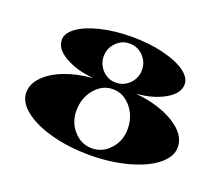

<svg xmlns="http://www.w3.org/2000/svg" viewBox="-85 -581 818 708"><g transform="rotate(20 323.5 -227.5)"><path d="M26.2 -133.3Q26.2 -167 54.6 -196Q83 -225.1 130.7 -243.2Q178.3 -261.4 236 -266.2V-267.5Q171.3 -273.6 127.2 -299.4Q83 -325.2 83 -360.6Q83 -387.2 115.2 -410Q147.3 -432.7 202.8 -445.8Q258.3 -458.9 323.4 -458.9Q389 -458.9 444.7 -445.8Q500.4 -432.7 532.8 -410Q565.1 -387.2 565.1 -360.6Q565.1 -324.7 520.5 -298.7Q476 -272.7 410.8 -267V-266.2Q499.6 -257.9 560.1 -220.9Q620.6 -184 620.6 -133.3Q620.6 -95.7 580.9 -64Q541.1 -32.3 472.7 -14Q404.3 4.4 323.4 4.4Q242.6 4.4 174.2 -14Q105.8 -32.3 66 -64Q26.2 -95.7 26.2 -133.3ZM323.4 -279.7Q354.9 -279.7 377 -302.2Q399 -324.7 399 -356.2Q399 -387.7 377 -410.2Q354.9 -432.7 323.4 -432.7Q292.8 -432.7 271 -410.2Q249.1 -387.7 249.1 -356.2Q249.1 -324.7 271 -302.2Q292.8 -279.7 323.4 -279.7ZM222.9 -133.3Q222.9 -87 252.4 -54.4Q281.9 -21.9 323.4 -21.9Q364.9 -21.9 394.4 -54.4Q424 -87 424 -133.3Q424 -183.1 394.4 -218.3Q364.9 -253.5 323.4 -253.5Q281.9 -253.5 252.4 -218.3Q222.9 -183.1 222.9 -133.3Z"/></g></svg>

Font: Wabroye
Style: Medium
Weight: 500
Designer: gluk
Foundry: gluk
Version: Version 0.14